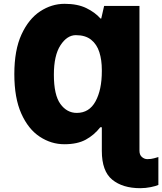

<svg xmlns="http://www.w3.org/2000/svg" viewBox="-20 -745 849 1005"><path d="M318 -725Q386 -725 432 -702.5Q478 -680 506 -648H510L525 -714H710V44Q710 66 723 77Q736 88 751 88Q771 88 786.5 83.5Q802 79 809 77V223Q796 229 769 234.5Q742 240 714 240Q622 240 567.5 195.5Q513 151 513 45V57Q513 31 513 11Q513 -9 513 -30Q513 -51 513 -79H505Q473 -38 429 -14Q385 10 317 10Q248 10 188 -29.5Q128 -69 91.5 -150.5Q55 -232 55 -357Q55 -483 92.5 -564.5Q130 -646 190 -685.5Q250 -725 318 -725ZM377 -561Q331 -561 296.5 -508Q262 -455 262 -354Q262 -248 296 -201Q330 -154 382 -154Q447 -154 480 -214.5Q513 -275 513 -372V-379Q513 -431 500 -472Q487 -513 457 -537Q427 -561 377 -561Z"/></svg>

Font: Noto Sans Black
Style: Regular
Weight: 900
Designer: Monotype Design Team
Foundry: Monotype Imaging Inc.
Version: Version 2.007